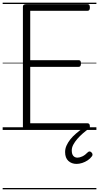

<svg xmlns="http://www.w3.org/2000/svg" viewBox="-20 -976 744 1442"><path d="M179 0Q165 0 158.5 -5.5Q152 -11 152 -23V-926Q152 -936 159 -940.5Q166 -945 180 -945H638Q646 -945 650.5 -939.5Q655 -934 655 -920Q655 -906 650.5 -900.5Q646 -895 638 -895H207V-524H571Q580 -524 584 -518.5Q588 -513 588 -500Q588 -486 584 -480Q580 -474 571 -474H207V-50H638Q646 -50 650.5 -44.5Q655 -39 655 -25Q655 -11 650.5 -5.5Q646 0 638 0ZM555 255Q518 255 493.5 232.5Q469 210 469 166Q469 141 479.5 117.5Q490 94 508 71Q526 48 551.5 26.5Q577 5 607 -17H649V-11Q625 6 602 26Q579 46 560.5 67.5Q542 89 530.5 110.5Q519 132 519 154Q519 181 530.5 194.5Q542 208 562 208Q578 208 598.5 198.5Q619 189 639 168Q645 162 652 161.5Q659 161 665 167Q673 173 674.5 181.5Q676 190 671 197Q658 215 638.5 228Q619 241 597 248Q575 255 555 255ZM0 436H704V446H0ZM0 -20H704V0H0ZM0 -505H704V-500H0ZM0 -956H704V-946H0Z"/></svg>

Font: Playwrite HU Guides
Style: Regular
Weight: 400
Designer: Veronika Burian, José Scaglione
Foundry: TypeTogether
Version: Version 1.003